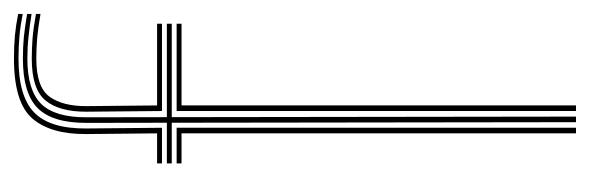

<svg xmlns="http://www.w3.org/2000/svg" viewBox="-305 -540 845 275"><g transform="rotate(-90 117.5 -402.5)"><path d="M80 0 79.2 -579H21V-586H79.2L79 -701Q78.8 -749.5 100 -770.9Q121.2 -792.2 171 -792.2Q188 -792.2 202.5 -790.8Q217 -789.2 235 -786.2V-779.8Q216 -782.8 201.6 -784.2Q187.2 -785.8 171 -785.8Q125.8 -785.8 106.2 -766Q86.8 -746.2 87 -701L87.2 -586H221V-579H87.2L88 0ZM64 0V-565H21V-572H72V0ZM96 0V-572H221V-565H104V0ZM21 -593V-600H64L63 -701Q62.5 -752.2 85.2 -778.6Q108 -805 171 -805Q189.8 -805 204.5 -803.6Q219.2 -802.2 235 -799V-792.5Q218.2 -795.8 203.5 -797.1Q188.8 -798.5 171 -798.5Q116.5 -798.5 93.5 -775.6Q70.5 -752.8 71 -701L72 -593ZM96 -593 95 -701Q94.8 -739.8 110.9 -759.6Q127 -779.5 171 -779.5Q184.8 -779.5 199.8 -778.4Q214.8 -777.2 235 -773.5V-767Q214.8 -770.5 199.9 -771.8Q185 -773 171 -773Q130.2 -773 116.5 -754Q102.8 -735 103 -701L104 -600H221V-593Z"/></g></svg>

Font: Big Shoulders Inline Text Thin Thin
Style: Regular
Weight: 250
Version: Version 2.002